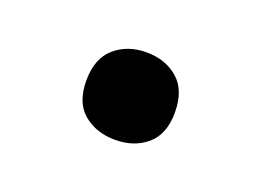

<svg xmlns="http://www.w3.org/2000/svg" viewBox="-41 -229 430 312"><g transform="rotate(20 174.0 -72.5)"><path d="M171.5 3.6Q139.3 3.6 117.1 -14.6Q95 -32.9 95 -71.1Q95 -109.7 117 -128.6Q139 -147.6 171.5 -147.6Q204.6 -147.6 226.4 -128.6Q248.1 -109.7 248.1 -71.1Q248.1 -33.8 226.4 -15.1Q204.6 3.6 171.5 3.6Z"/></g></svg>

Font: Comme
Style: Regular
Weight: 400
Designer: Vernon Adams
Foundry: Vernon Adams
Version: Version 1.000;gftools[0.9.27]